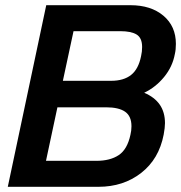

<svg xmlns="http://www.w3.org/2000/svg" viewBox="-20 -719 698 739"><path d="M158 -699H482Q561 -699 609 -658.5Q657 -618 657 -550Q657 -528 653 -511Q644 -462 611.5 -422.5Q579 -383 535 -362Q575 -345 595 -316Q615 -287 615 -245Q615 -228 610 -201Q592 -107 523.5 -53.5Q455 0 359 0H10ZM408 -408Q456 -408 484.5 -430.5Q513 -453 523 -503Q527 -520 527 -538Q527 -573 506 -586Q485 -599 443 -599H263L222 -408ZM351 -100Q404 -100 437 -122Q470 -144 482 -200Q486 -216 486 -233Q486 -272 461.5 -289Q437 -306 388 -306H201L157 -100Z"/></svg>

Font: Prompt Medium
Style: Italic
Weight: 500
Italic angle: -12°
Designer: Katatrad Team
Foundry: CadsonDemak
Version: Version 1.001